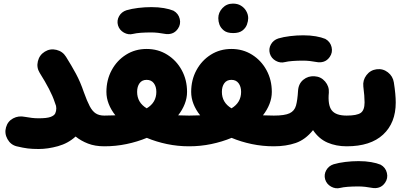

<svg xmlns="http://www.w3.org/2000/svg" viewBox="-20 -734 2179 1044"><path d="M12.7 -41.5Q22 -74.7 51.3 -90.3Q80.6 -106 115.7 -98.6Q135.7 -95.2 152.8 -93Q169.9 -90.8 190.4 -90.8Q234.4 -90.8 254.6 -98.1Q274.9 -105.5 280.5 -117.7Q286.1 -129.9 286.1 -145Q286.1 -151.9 284.7 -158.2Q281.2 -167.5 277.8 -177.7Q267.1 -210.9 246.3 -250.7Q225.6 -290.5 195.8 -337.9Q177.7 -367.2 186 -401.1Q194.3 -435.1 223.6 -453.1Q252.9 -471.2 286.9 -462.9Q320.8 -454.6 338.9 -425.3Q368.7 -377.9 392.8 -333.3Q417 -288.6 436 -232.4Q453.1 -184.6 467.8 -156.7Q482.4 -128.9 501 -117.2Q519.5 -105.5 546.9 -105.5H547.4Q582 -105.5 606.2 -81.1Q630.4 -56.6 630.4 -22Q630.4 12.2 606.2 36.9Q582 61.5 547.4 61.5H546.9Q496.6 61.5 458.3 46.6Q419.9 31.7 391.1 8.3Q350.6 45.4 295.4 60.8Q240.2 76.2 190.4 76.2Q155.8 76.2 131.3 73.2Q106.9 70.3 70.3 61.5Q37.6 53.2 20.5 22.2Q3.4 -8.8 12.7 -41.5Z M463.9 -22Q463.9 -56.6 488.5 -81.1Q513.2 -105.5 547.4 -105.5Q579.6 -105.5 607.4 -106.9Q584 -136.2 571.3 -168.5Q558.6 -200.7 558.6 -234.4Q558.6 -299.3 587.2 -352.3Q615.7 -405.3 665.3 -436.5Q714.8 -467.8 777.3 -467.8Q839.8 -467.8 889.6 -436.5Q939.5 -405.3 968.3 -352.3Q997.1 -299.3 997.1 -234.4Q997.1 -200.7 984.4 -168.5Q971.7 -136.2 948.7 -106.9Q976.1 -105.5 1007.8 -105.5H1008.3Q1043 -105.5 1067.1 -81.1Q1091.3 -56.6 1091.3 -22Q1091.3 12.2 1067.1 36.9Q1043 61.5 1008.3 61.5H1007.8Q946.3 61.5 887.9 49.3Q829.6 37.1 778.3 15.6Q726.6 37.1 668 49.3Q609.4 61.5 547.4 61.5Q513.2 61.5 488.5 36.9Q463.9 12.2 463.9 -22ZM725.6 -234.4Q725.6 -176.3 777.8 -145Q830.1 -176.3 830.1 -234.4Q830.1 -263.2 816.4 -281.5Q802.7 -299.8 777.3 -299.8Q752 -299.8 738.8 -281.5Q725.6 -263.2 725.6 -234.4ZM621.6 -596.2Q614.3 -622.1 627.4 -645.8Q640.6 -669.4 667.5 -678.2Q695.3 -686.5 731.4 -690.9Q767.6 -695.3 803.2 -695.3Q841.3 -695.3 871.8 -689.9Q902.3 -684.6 923.3 -675.8Q950.2 -660.6 957.3 -631.3Q964.4 -602.1 947.3 -577.6Q933.6 -558.1 914.3 -552Q895 -545.9 874 -550.3Q859.9 -553.2 840.1 -555.4Q820.3 -557.6 803.2 -557.6Q770.5 -557.6 745.1 -555.7Q719.7 -553.7 704.1 -549.8Q678.2 -543 653.8 -556.6Q629.4 -570.3 621.6 -596.2Z M924.8 -22Q924.8 -56.6 949.5 -81.1Q974.1 -105.5 1008.3 -105.5Q1040.5 -105.5 1068.4 -106.9Q1044.9 -136.2 1032.2 -168.5Q1019.5 -200.7 1019.5 -234.4Q1019.5 -299.3 1048.1 -352.3Q1076.7 -405.3 1126.2 -436.5Q1175.8 -467.8 1238.3 -467.8Q1300.8 -467.8 1350.6 -436.5Q1400.4 -405.3 1429.2 -352.3Q1458 -299.3 1458 -234.4Q1458 -200.7 1445.3 -168.5Q1432.6 -136.2 1409.7 -106.9Q1437 -105.5 1468.8 -105.5H1469.2Q1503.9 -105.5 1528.1 -81.1Q1552.2 -56.6 1552.2 -22Q1552.2 12.2 1528.1 36.9Q1503.9 61.5 1469.2 61.5H1468.8Q1407.2 61.5 1348.9 49.3Q1290.5 37.1 1239.3 15.6Q1187.5 37.1 1128.9 49.3Q1070.3 61.5 1008.3 61.5Q974.1 61.5 949.5 36.9Q924.8 12.2 924.8 -22ZM1186.5 -234.4Q1186.5 -176.3 1238.8 -145Q1291 -176.3 1291 -234.4Q1291 -263.2 1277.3 -281.5Q1263.7 -299.8 1238.3 -299.8Q1212.9 -299.8 1199.7 -281.5Q1186.5 -263.2 1186.5 -234.4ZM1167 -635.3Q1167 -666 1189.7 -690.2Q1212.4 -714.4 1246.6 -714.4Q1272 -714.4 1289.6 -703.6Q1307.1 -692.9 1316.9 -677.2Q1329.6 -657.2 1329.6 -635.3Q1329.6 -619.6 1322.8 -600.6Q1315.9 -581.5 1298.1 -567.9Q1280.3 -554.2 1248 -554.2Q1214.8 -554.2 1197.5 -568.1Q1180.2 -582 1173.3 -600.1Q1167 -617.2 1167 -635.3Z M1385.3 -22Q1385.3 -56.6 1410.2 -81.1Q1435.1 -105.5 1469.2 -105.5Q1528.3 -105.5 1554.9 -118.2Q1581.5 -130.9 1589.6 -160.4Q1597.7 -189.9 1600.6 -240.2Q1603 -278.8 1629.2 -300.3Q1655.3 -321.8 1690.4 -319.3Q1725.1 -317.4 1747.8 -290.8Q1770.5 -264.2 1768.1 -230.5Q1761.7 -163.1 1783.7 -134.3Q1805.7 -105.5 1864.7 -105.5H1865.2Q1899.9 -105.5 1924.1 -81.1Q1948.2 -56.6 1948.2 -22Q1948.2 12.2 1924.1 36.9Q1899.9 61.5 1865.2 61.5H1864.7Q1807.6 61.5 1760.7 41.3Q1713.9 21 1682.1 -26.4Q1640.6 25.4 1587.9 43.5Q1535.2 61.5 1469.2 61.5Q1435.1 61.5 1410.2 36.9Q1385.3 12.2 1385.3 -22ZM1447.3 -442.9Q1439.9 -468.8 1453.1 -492.4Q1466.3 -516.1 1493.2 -524.9Q1521 -533.2 1557.1 -537.6Q1593.3 -542 1628.9 -542Q1667 -542 1697.5 -536.6Q1728 -531.2 1749 -522.5Q1775.9 -507.3 1783 -478Q1790 -448.7 1772.9 -424.3Q1759.3 -404.8 1740 -398.7Q1720.7 -392.6 1699.7 -397Q1685.5 -399.9 1665.8 -402.1Q1646 -404.3 1628.9 -404.3Q1596.2 -404.3 1570.8 -402.3Q1545.4 -400.4 1529.8 -396.5Q1503.9 -389.6 1479.5 -403.3Q1455.1 -417 1447.3 -442.9Z M1781.7 -22Q1781.7 -56.6 1806.4 -81.1Q1831.1 -105.5 1865.2 -105.5Q1920.4 -105.5 1941.4 -120.1Q1962.4 -134.8 1962.4 -177.2Q1962.4 -193.8 1960.7 -215.3Q1959 -236.8 1955.6 -263.7Q1951.7 -297.9 1972.7 -325.4Q1993.7 -353 2027.8 -357.4Q2062 -361.8 2089.1 -340.8Q2116.2 -319.8 2121.6 -285.6Q2131.8 -220.2 2131.8 -176.3Q2131.8 -65.9 2063.2 -2.2Q1994.6 61.5 1865.2 61.5Q1831.1 61.5 1806.4 36.9Q1781.7 12.2 1781.7 -22ZM1748 241.2Q1740.7 215.3 1753.9 191.7Q1767.1 168 1793.9 159.2Q1821.8 150.9 1857.9 146.5Q1894 142.1 1929.7 142.1Q1967.8 142.1 1998.3 147.5Q2028.8 152.8 2049.8 161.6Q2076.7 176.8 2083.7 206.1Q2090.8 235.4 2073.7 259.8Q2060.1 279.3 2040.8 285.4Q2021.5 291.5 2000.5 287.1Q1986.3 284.2 1966.6 282Q1946.8 279.8 1929.7 279.8Q1897 279.8 1871.6 281.7Q1846.2 283.7 1830.6 287.6Q1804.7 294.4 1780.3 280.8Q1755.9 267.1 1748 241.2Z"/></svg>

Font: Mikhak Black
Style: Regular
Weight: 900
Designer: Amin Abedi
Version: Version 3.3